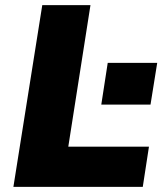

<svg xmlns="http://www.w3.org/2000/svg" viewBox="-20 -725 645 745"><path d="M32 0 144 -705H331L245 -156H558L534 0ZM373 -319 398 -481H590L564 -319Z"/></svg>

Font: Nunito Sans 10pt Black
Style: Italic
Weight: 900
Italic angle: -9°
Designer: Vernon Adams
Foundry: Vernon Adams
Version: Version 3.101;gftools[0.9.27]